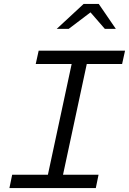

<svg xmlns="http://www.w3.org/2000/svg" viewBox="-20 -958 657 978"><path d="M28 0 42 -68H224L345 -632H162L177 -700H617L602 -632H422L301 -68H482L468 0ZM269 -811 406 -938H483L570 -811H514L441 -895L330 -811Z"/></svg>

Font: Red Hat Mono
Style: Italic
Weight: 400
Italic angle: -12°
Monospace: yes
Designer: Pentagram, MCKL
Foundry: MCKL
Version: Version 1.030